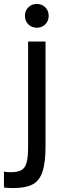

<svg xmlns="http://www.w3.org/2000/svg" viewBox="-52 -740 340 970"><path d="M18 210Q7 210 -7 209.5Q-21 209 -32 207V127Q-24 129 -14.5 129.5Q-5 130 3 130Q37 130 56 119.5Q75 109 82.5 81Q90 53 90 0V-530H178V0Q178 82 162.5 128Q147 174 112 192Q77 210 18 210ZM134 -600Q108 -600 91 -617Q74 -634 74 -660Q74 -686 91 -703Q108 -720 134 -720Q160 -720 177 -703Q194 -686 194 -660Q194 -634 177 -617Q160 -600 134 -600Z"/></svg>

Font: Golos Text
Style: Regular
Weight: 400
Designer: A.Korolkova, Vitaly Kuzmin
Foundry: ParaType Ltd
Version: Version 2.004